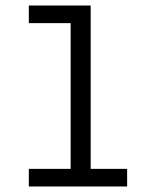

<svg xmlns="http://www.w3.org/2000/svg" viewBox="-20 -674 570 702"><path d="M85.4 7.8V-56.6H238.3V-589.4H85.4V-653.8H311.5V-56.6H444.8V7.8Z"/></svg>

Font: AzarMehrMonospaced
Style: SansBold
Weight: 1
Designer: Amin Abedi
Version: Version 1.00